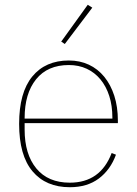

<svg xmlns="http://www.w3.org/2000/svg" viewBox="-20 -771 573 803"><path d="M272 12Q172 12 116 -54.5Q60 -121 60 -253Q60 -384 115 -451Q170 -518 268 -518Q314 -518 351.5 -500.5Q389 -483 416 -450Q443 -417 458 -370.5Q473 -324 473 -266V-256H83V-229Q83 -126 132 -66.5Q181 -7 272 -7Q400 -7 447 -131L465 -124Q442 -61 393.5 -24.5Q345 12 272 12ZM268 -499Q179 -499 131 -439.5Q83 -380 83 -277V-275H450V-279Q450 -329 437 -369.5Q424 -410 400 -439Q376 -468 342.5 -483.5Q309 -499 268 -499ZM251 -587 236 -597 347 -751 366 -739Z"/></svg>

Font: IBM Plex Sans Devanagari Thin
Style: Regular
Weight: 100
Designer: Mike Abbink, Paul van der Laan, Pieter van Rosmalen, Erin McLaughlin
Foundry: Bold Monday
Version: Version 1.1